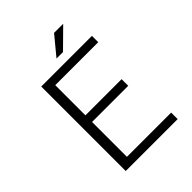

<svg xmlns="http://www.w3.org/2000/svg" viewBox="-230 -940 1061 1061"><g transform="rotate(-45 300.0 -410.0)"><path d="M292 -710 382.8 -819.8H454.1L342.8 -710ZM123 0V-660.2H519V-610.8H183.1V-375H465.8V-323.2H183.1V-50.8H528.8V0Z"/></g></svg>

Font: Office Code Pro D Light
Style: Regular
Weight: 300
Designer: Nathan Rutzky & Paul D. Hunt
Foundry: Adobe Systems Incorporated
Version: Version 1.004;PS 001.004;hotconv 1.0.70;makeotf.lib2.5.58329